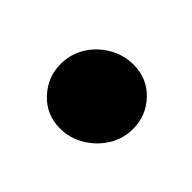

<svg xmlns="http://www.w3.org/2000/svg" viewBox="-58 -468 381 381"><g transform="rotate(45 133.0 -277.5)"><path d="M128 -181Q89 -181 63.5 -208.5Q38 -236 38 -272Q38 -300 52 -323Q66 -346 90 -360Q114 -374 141 -374Q180 -374 205.5 -347Q231 -320 231 -283Q231 -255 216.5 -232Q202 -209 178.5 -195Q155 -181 128 -181Z"/></g></svg>

Font: MuseoModerno Thin
Style: Bold Italic
Weight: 700
Italic angle: -9°
Version: Version 1.003